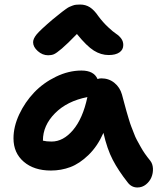

<svg xmlns="http://www.w3.org/2000/svg" viewBox="-20 -747 708 841"><path d="M190.9 -504.9Q166 -504.9 145.5 -523.2Q125 -541.5 125 -562Q125 -577.1 140.1 -595.9Q155.3 -614.7 210.9 -662.1Q218.8 -668.5 233.4 -680.2Q248 -691.9 252.9 -695.8Q257.8 -699.7 268.1 -707Q278.3 -714.4 283.4 -716.6Q288.6 -718.8 297.1 -722.2Q305.7 -725.6 313.5 -726.3Q321.3 -727.1 331.1 -727.1Q355 -727.1 373.8 -715.1Q392.6 -703.1 411.1 -675.8Q431.2 -648.9 453.4 -628.2Q475.6 -607.4 488.8 -598.9Q502 -590.3 511 -578.1Q520 -565.9 520 -549.8Q520 -529.3 503.2 -517.6Q486.3 -505.9 456.1 -505.9Q422.4 -505.9 391.1 -525.4Q359.9 -544.9 316.9 -598.1Q275.4 -555.2 251 -534.4Q226.6 -513.7 215.8 -509.3Q205.1 -504.9 190.9 -504.9ZM203.1 0Q128.9 0 84 -38.6Q39.1 -77.1 39.1 -141.1Q39.1 -192.4 64.2 -246.1Q89.4 -299.8 129.6 -342Q169.9 -384.3 225.3 -411.1Q280.8 -438 336.9 -438Q391.1 -438 407.2 -400.9Q416 -403.8 423.8 -403.8Q457 -403.8 481.2 -384Q505.4 -364.3 514.2 -333Q516.1 -325.2 524.2 -295.7Q532.2 -266.1 534.2 -259Q536.1 -252 543.5 -227.5Q550.8 -203.1 554.4 -194.3Q558.1 -185.5 565.7 -165.3Q573.2 -145 579.6 -133.8Q585.9 -122.6 595.2 -105.5Q604.5 -88.4 615 -73.5Q625.5 -58.6 638.2 -43Q648.9 -29.3 649.9 -9Q650.9 11.2 643.3 29.5Q635.7 47.9 619.4 61Q603 74.2 582 74.2Q555.7 74.2 539.1 51.8Q498.5 0.5 473.9 -46.9Q449.2 -94.2 433.1 -165Q407.2 -106.4 367.9 -68.4Q328.6 -30.3 288.1 -15.1Q247.6 0 203.1 0ZM168 -131.8V-130.9Q183.1 -127 206.1 -127Q257.3 -127 300 -177.5Q342.8 -228 362.8 -321.8Q273.4 -304.2 220.7 -250.7Q168 -197.3 168 -131.8Z"/></svg>

Font: Shantell Sans Irregular Bouncy
Style: Regular
Weight: 600
Designer: Stephen Nixon, Anya Danilova, Shantell Martin
Foundry: Arrow Type
Version: Version 1.006;[9816181b4]